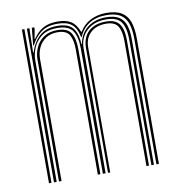

<svg xmlns="http://www.w3.org/2000/svg" viewBox="-72 -672 690 738"><g transform="rotate(-10 273.5 -303.0)"><path d="M479.8 0V-490Q479.8 -525 471.8 -549.1Q463.8 -573.2 444 -585.8Q424.2 -598.2 388.8 -598.2Q349.2 -598.2 321.9 -580.8Q294.5 -563.2 281.8 -531.5H279.8Q272.8 -567.2 253.9 -582.8Q235 -598.2 198.8 -598.2Q157.8 -598.2 133.8 -579.8Q109.8 -561.2 95 -531.8H92.5L99.2 -600H109V-593L102.2 -556H104.5Q121.8 -582 144.1 -594.2Q166.5 -606.5 200.2 -606.5Q233 -606.5 252.5 -594.1Q272 -581.8 283 -552.2H285.8Q301.8 -578.8 329 -592.6Q356.2 -606.5 390.2 -606.5Q428.8 -606.5 450.4 -593Q472 -579.5 480.8 -553.6Q489.5 -527.8 489.5 -490.5V0ZM60.5 0V-600H70.2V0ZM99.5 0V-476.5Q99.5 -500.2 109.5 -522.6Q119.5 -545 140.4 -559.6Q161.2 -574.2 193.2 -574.2Q233.2 -574.2 247.1 -551.6Q261 -529 261 -489V0H251.2V-489Q251.2 -524.8 239.5 -545.4Q227.8 -566 192.5 -566Q165.8 -566 147.2 -553.5Q128.8 -541 119.1 -520.6Q109.5 -500.2 109.5 -476.8V0ZM80 0V-600H89.8L87.5 -505.2H89.8Q100.5 -542.5 126.1 -566.4Q151.8 -590.2 196.2 -590.2Q236.8 -590.2 255.2 -570.4Q273.8 -550.5 276.2 -505.2H278.2Q286.2 -547.8 316 -569.1Q345.8 -590.5 386.2 -590.2Q419 -590.2 437.2 -578.5Q455.5 -566.8 462.8 -544.4Q470 -522 470 -489.8V0H460.2V-489.5Q460.2 -534.5 444.6 -558.4Q429 -582.2 384.8 -582.2Q351.8 -582.2 328.8 -569.4Q305.8 -556.5 293.6 -535.1Q281.5 -513.8 281.5 -488.5V0H270.8V-489.5Q270.8 -534.5 254.9 -558.4Q239 -582.2 194.8 -582.2Q155.8 -582.2 132.9 -564.4Q110 -546.5 100.2 -521.8Q90.5 -497 90.5 -476.5V0ZM290.8 0V-488.8Q290.8 -514.2 301.5 -533.5Q312.2 -552.8 332.9 -563.5Q353.5 -574.2 383.2 -574.2Q410 -574.2 424.6 -564Q439.2 -553.8 445 -534.8Q450.8 -515.8 450.8 -489V0H441V-489Q441 -526.2 428.6 -546.1Q416.2 -566 382.2 -566Q356 -566 337.5 -556.1Q319 -546.2 309.2 -528.9Q299.5 -511.5 299.5 -489V0Z"/></g></svg>

Font: Big Shoulders Inline Text ExtraLight
Style: Regular
Weight: 250
Version: Version 2.002